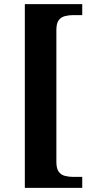

<svg xmlns="http://www.w3.org/2000/svg" viewBox="-20 -780 455 928"><path d="M100 128V-760H377.5V-707H334.5Q312.5 -707 293.5 -702Q274.5 -697 263.5 -682Q252.5 -667 252.5 -635V3Q252.5 34 263.5 49.5Q274.5 65 293.5 70Q312.5 75 334.5 75H377.5V128Z"/></svg>

Font: Noto Serif Hebrew
Style: Regular
Weight: 400
Designer: Monotype Design Team
Foundry: Monotype Imaging Inc.
Version: Version 2.003